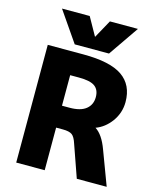

<svg xmlns="http://www.w3.org/2000/svg" viewBox="-138 -1061 946 1157"><g transform="rotate(15 334.5 -482.0)"><path d="M253.9 -263.7V2H76.2V-732.4H298.8Q465.8 -732.4 542 -679.7Q618.2 -627 618.2 -520.5Q618.2 -453.1 578.1 -397.5Q539.1 -344.7 483.4 -324.2Q530.3 -294.9 561.5 -209L640.6 2H454.1L383.8 -198.2Q371.1 -238.3 353.5 -251Q335.9 -263.7 295.9 -263.7ZM308.6 -590.8H253.9V-400.4H301.8Q369.1 -400.4 403.3 -427.7Q437.5 -455.1 437.5 -502.9Q437.5 -547.9 408.7 -569.3Q379.9 -590.8 308.6 -590.8ZM338.9 -852.5 401.4 -965.8H576.2L446.3 -777.3H232.4L102.5 -965.8H275.4Z"/></g></svg>

Font: Gen Shin Gothic Heavy
Style: Bold
Weight: 900
Designer: [Source Han Sans]
Ryoko NISHIZUKA  (kana & ideographs); Paul D. Hunt (Latin, Greek & Cyrillic); Wenlong ZHANG  (bopomofo
Version: Version 1.002.20150607